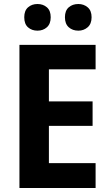

<svg xmlns="http://www.w3.org/2000/svg" viewBox="-20 -938 546 958"><path d="M457 0H77V-714H457V-592H224V-432H442V-310H224V-124H457ZM101 -852Q101 -885 120 -901.5Q139 -918 167 -918Q195 -918 214 -901.5Q233 -885 233 -852Q233 -819 214 -802Q195 -785 167 -785Q139 -785 120 -801.5Q101 -818 101 -852ZM304 -852Q304 -885 323 -901.5Q342 -918 371 -918Q398 -918 417.5 -901.5Q437 -885 437 -852Q437 -819 417.5 -802Q398 -785 371 -785Q342 -785 323 -802Q304 -819 304 -852Z"/></svg>

Font: Noto Sans Lao SemiCondensed
Style: Bold
Weight: 700
Width: 4
Designer: Monotype Design Team
Foundry: Monotype Imaging Inc.
Version: Version 2.003; ttfautohint (v1.8.4.7-5d5b)